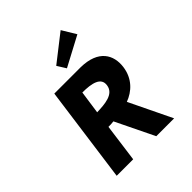

<svg xmlns="http://www.w3.org/2000/svg" viewBox="-121 -430 494 494"><g transform="rotate(-45 125.5 -183.5)"><path d="M54 -263 18 0H78L92 -104C98 -104 104 -104 111 -105L162 0H227L171 -116C198 -126 223 -148 228 -186C233 -225 214 -262 150 -263ZM98 -151 107 -214C141 -214 169 -208 165 -182C161 -154 127 -152 98 -151ZM108 -310 123 -286 204 -329 181 -367Z"/></g></svg>

Font: Hussar Tani
Style: DwaKurs
Weight: 700
Foundry: Cannot Into Space Fonts
Version: Version 0.92